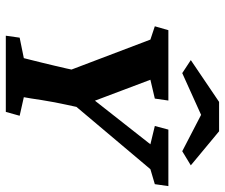

<svg xmlns="http://www.w3.org/2000/svg" viewBox="-78 -714 792 677"><g transform="rotate(90 318.5 -376.0)"><path d="M577.1 -509.8 299.8 -180.7 363.3 -276.4 349.6 -212.9Q345.7 -195.3 341.3 -172.4Q336.9 -149.4 333.5 -127.4Q330.1 -105.5 327.6 -88.9Q325.2 -72.3 323.2 -63.5L388.7 -48.8L375 0H106.4L113.3 -48.8L185.5 -63.5Q187.5 -71.3 191.9 -88.9Q196.3 -106.4 201.7 -128.4Q207 -150.4 212.4 -172.9Q217.8 -195.3 221.7 -212.9L235.4 -276.4L245.1 -180.7L120.1 -509.8L73.2 -525.4L86.9 -573.2H335L328.1 -525.4L261.7 -509.8L342.8 -294.9H320.3L489.3 -509.8L424.8 -525.4L437.5 -573.2H636.7L629.9 -525.4ZM563.5 -652.3 513.7 -622.1 355.5 -704.1H419.9L238.3 -622.1L192.4 -652.3L339.8 -752H443.4Z"/></g></svg>

Font: Crimson Pro
Style: Bold Italic
Weight: 700
Italic angle: -12°
Designer: Jacques Le Bailly
Foundry: Baron von Fonthausen
Version: Version 1.003